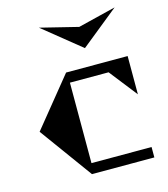

<svg xmlns="http://www.w3.org/2000/svg" viewBox="-108 -806 782 892"><g transform="rotate(-15 283.0 -360.5)"><path d="M344 -574 162 -721 344 -676 526 -721ZM421 -437H235V-50H524V0H224L40 -253L230 -487H526V-303Z"/></g></svg>

Font: Chokokutai
Style: Regular
Weight: 400
Designer: 108号,108go
Foundry: Font Zone 108
Version: Version 1.000; ttfautohint (v1.8.3)